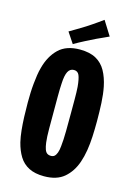

<svg xmlns="http://www.w3.org/2000/svg" viewBox="-133 -963 719 1036"><g transform="rotate(15 226.5 -445.0)"><path d="M220 5Q169 5 135 -12.5Q101 -30 81 -62.5Q61 -95 50 -139Q43 -169 39.5 -203.5Q36 -238 34.5 -277Q33 -316 33 -357Q33 -385 34 -411.5Q35 -438 37.5 -463Q40 -488 43.5 -511.5Q47 -535 53 -556Q71 -624 113.5 -665Q156 -706 232 -706Q287 -706 322 -686.5Q357 -667 377 -631Q397 -595 407 -546Q415 -506 417.5 -457.5Q420 -409 420 -356Q420 -312 418 -270.5Q416 -229 410 -192Q404 -155 393 -123Q373 -65 332 -30Q291 5 220 5ZM228 -111Q240 -111 247.5 -117.5Q255 -124 260.5 -138.5Q266 -153 268 -176Q272 -211 272.5 -260.5Q273 -310 273 -359Q273 -400 273 -440Q273 -480 271 -508Q267 -552 258.5 -571.5Q250 -591 229 -591Q207 -591 196 -570Q185 -549 183 -504Q182 -489 181.5 -470.5Q181 -452 181 -431.5Q181 -411 181 -389Q181 -367 181 -346Q181 -297 181 -250.5Q181 -204 185 -173Q188 -151 193 -137Q198 -123 206.5 -117Q215 -111 228 -111ZM186 -724 146 -784Q166 -796 187.5 -808.5Q209 -821 231 -835Q246 -845 260.5 -854.5Q275 -864 289.5 -874.5Q304 -885 318 -895L368 -815Q351 -807 334.5 -799.5Q318 -792 302.5 -785Q287 -778 272 -770Q258 -763 243.5 -755.5Q229 -748 215 -740.5Q201 -733 186 -724Z"/></g></svg>

Font: Truculenta Black
Style: Regular
Weight: 900
Version: Version 1.002